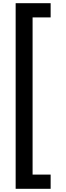

<svg xmlns="http://www.w3.org/2000/svg" viewBox="-20 -813 416 1202"><path d="M297 369H78V-793H297V-704H184V280H297Z"/></svg>

Font: Noto Sans Kannada ExtraCondensed SemiBold
Style: Regular
Weight: 600
Width: 2
Designer: Jelle Bosma - Monotype Design Team
Foundry: Monotype Imaging Inc.
Version: Version 2.005; ttfautohint (v1.8.4.7-5d5b)